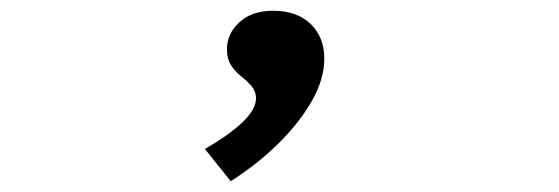

<svg xmlns="http://www.w3.org/2000/svg" viewBox="-20 -169 1040 357"><path d="M409 168 361 108Q456 53 456 14Q456 1 448 -8.5Q440 -18 429 -26.5Q418 -35 410 -47Q402 -59 402 -78Q402 -106 425 -127.5Q448 -149 488 -149Q532 -149 557.5 -124.5Q583 -100 583 -60Q583 -22 560 18.5Q537 59 498 97.5Q459 136 409 168Z"/></svg>

Font: Inconsolata UltraExpanded SemiBold
Style: Regular
Weight: 600
Width: 9
Monospace: yes
Designer: Raph Levien, Cyreal, Brenton Simpson
Foundry: Raph Levien, Cyreal, Google
Version: Version 3.001; ttfautohint (v1.8.2.53-6de2)